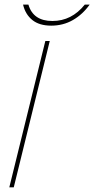

<svg xmlns="http://www.w3.org/2000/svg" viewBox="-20 -805 405 825"><path d="M193.8 -628.9 39.1 0H20L174.8 -628.9ZM344.2 -785.2H365.2Q335.4 -743.2 293.5 -719Q251.5 -694.8 200.2 -694.8Q148.9 -694.8 118.9 -719Q88.9 -743.2 79.1 -785.2H102.1Q122.6 -714.8 205.1 -714.8Q288.1 -714.8 344.2 -785.2Z"/></svg>

Font: Sinkin Sans 100 Thin Italic
Style: Regular
Weight: 100
Italic angle: -112°
Designer: Keith Bates
Foundry: K-Type
Version: Sinkin Sans (version 1.0)  by Keith Bates   •   © 2014   www